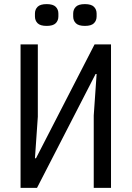

<svg xmlns="http://www.w3.org/2000/svg" viewBox="-20 -914 640 934"><path d="M80 -698H164V-346L150 -144H155L440 -698H520V0H436V-352L450 -554H445L160 0H80ZM150 -834V-848Q150 -868 163 -881Q176 -894 207 -894Q238 -894 251 -881Q264 -868 264 -848V-834Q264 -814 251 -801Q238 -788 207 -788Q176 -788 163 -801Q150 -814 150 -834ZM336 -834V-848Q336 -868 349 -881Q362 -894 393 -894Q424 -894 437 -881Q450 -868 450 -848V-834Q450 -814 437 -801Q424 -788 393 -788Q362 -788 349 -801Q336 -814 336 -834Z"/></svg>

Font: IBM Plaex Mono
Style: Regular
Weight: 400
Designer: Mike Abbink, Paul van der Laan, Pieter van Rosmalen
Foundry: Bold Monday
Version: Version 2.003